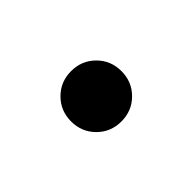

<svg xmlns="http://www.w3.org/2000/svg" viewBox="-33 -229 345 345"><g transform="rotate(45 140.0 -56.0)"><path d="M76 -56Q76 -83 94.5 -101.5Q113 -120 140 -120Q167 -120 185.5 -101.5Q204 -83 204 -56Q204 -29 185.5 -10.5Q167 8 140 8Q113 8 94.5 -10.5Q76 -29 76 -56Z"/></g></svg>

Font: Application
Style: Regular
Weight: 400
Designer: Wei Huang
Foundry: Wei Huang
Version: Version 0.012